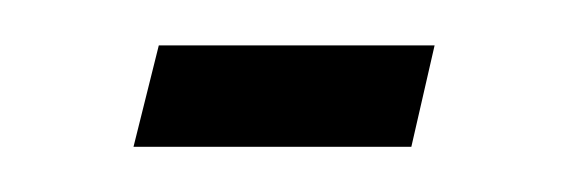

<svg xmlns="http://www.w3.org/2000/svg" viewBox="-20 -65 251 85"><path d="M162.1 0H39.1L50.3 -44.9H172.4Z"/></svg>

Font: Lateef ExtraLight
Style: Regular
Weight: 200
Designer: SIL International
Foundry: SIL International
Version: Version 4.200